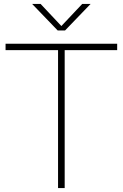

<svg xmlns="http://www.w3.org/2000/svg" viewBox="-20 -964 629 984"><path d="M277.5 0V-707H8.5V-740H580.5V-707H311.5V0ZM275.5 -808 144.5 -944H188L294.5 -830.5L401.5 -944H444.5L313.5 -808Z"/></svg>

Font: Encode Sans SmExp Th
Style: Regular
Weight: 100
Width: 6
Designer: Multiple Designers
Foundry: Impallari Type
Version: Version 3.002; ttfautohint (v1.8.3) -l 8 -r 50 -G 200 -x 14 